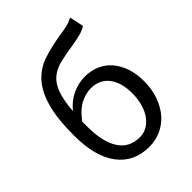

<svg xmlns="http://www.w3.org/2000/svg" viewBox="-211 -842 966 966"><g transform="rotate(-45 272.0 -359.0)"><path d="M282 12Q173 12 113 -67.5Q53 -147 53 -295Q53 -418 74.5 -493Q96 -568 136 -611.5Q176 -655 232.5 -673.5Q289 -692 358 -703Q378 -706 392 -708.5Q406 -711 417.5 -714Q429 -717 438.5 -721Q448 -725 459 -730L475 -655Q455 -642 430.5 -635.5Q406 -629 375 -624Q316 -615 273.5 -605Q231 -595 202.5 -571.5Q174 -548 158 -505Q142 -462 136 -387Q168 -427 211.5 -447.5Q255 -468 301 -468Q344 -468 380 -452.5Q416 -437 441.5 -407.5Q467 -378 481.5 -336Q496 -294 496 -241Q496 -183 479 -136Q462 -89 433 -56Q404 -23 365 -5.5Q326 12 282 12ZM282 -56Q310 -56 333.5 -69.5Q357 -83 374.5 -107.5Q392 -132 401.5 -166Q411 -200 411 -241Q411 -316 377 -360.5Q343 -405 280 -405Q245 -405 207 -386Q169 -367 132 -317V-279Q132 -173 169.5 -114.5Q207 -56 282 -56Z"/></g></svg>

Font: SourceSansPro
Style: Book
Weight: 400
Designer: Paul D. Hunt
Foundry: Adobe Systems Incorporated
Version: Version 2.021;PS 2.000;hotconv 1.0.86;makeotf.lib2.5.63406